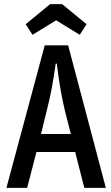

<svg xmlns="http://www.w3.org/2000/svg" viewBox="-20 -906 535 927"><path d="M11 1 196 -687H309L491 1H387L343 -172H156L111 1ZM205 -369 178 -259H322L294 -369Q281 -423 272 -475.5Q263 -528 254 -599H249Q239 -528 229 -475.5Q219 -423 205 -369ZM222 -886H280L398 -789L365 -738L251 -808L137 -738L104 -789Z"/></svg>

Font: Medium
Style: Regular
Weight: 500
Designer: Fernando Haro
Foundry: deFharo
Version: Version 1.787